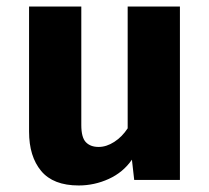

<svg xmlns="http://www.w3.org/2000/svg" viewBox="-20 -551 640 588"><path d="M229 -531V-168Q229 -130 243 -115.5Q257 -101 282 -101Q306 -101 330 -116.5Q354 -132 371 -158V-531H531V0H391L384 -62Q357 -23 313 -3Q269 17 221 17Q143 17 106 -27.5Q69 -72 69 -148V-531Z"/></svg>

Font: Qzxlaeiskcpccdgjqmyffctclhy
Style: Regular
Weight: 700
Monospace: yes
Designer: Carrois Corporate & Edenspiekermann
Foundry: Carrois Corporate GbR & Edenspiekermann AG
Version: Version 2.001